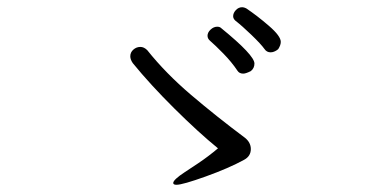

<svg xmlns="http://www.w3.org/2000/svg" viewBox="-20 -652 1040 532"><path d="M730 -507Q719 -507 713 -516Q703 -530 676.5 -555.5Q650 -581 633 -594Q626 -600 626 -607Q626 -616 633.5 -624Q641 -632 651 -632Q656 -632 662 -629Q692 -609 725 -580.5Q758 -552 758 -536Q758 -527 751 -516Q748 -513 742 -510Q736 -507 730 -507ZM654 -448Q643 -448 638 -456Q622 -480 599 -503.5Q576 -527 562 -539Q555 -545 555 -553Q555 -562 563.5 -570Q572 -578 582 -578Q589 -578 593 -574Q685 -499 685 -476Q685 -463 675 -455Q661 -448 654 -448ZM348 -477Q341 -487 341 -496Q341 -507 349.5 -514.5Q358 -522 369 -522Q379 -522 388 -513Q439 -449 509.5 -389Q580 -329 659 -270Q675 -257 675 -239Q675 -219 656 -209Q614 -186 550 -163Q486 -140 469 -140Q460 -140 460 -145Q460 -154 492 -175Q500 -180 529 -199.5Q558 -219 584 -241Q530 -285 463 -351.5Q396 -418 348 -477Z"/></svg>

Font: Fusion Kai T
Style: Regular
Weight: 400
Designer: Fontworks Inc.
Version: Version 24.134;May 13, 2024